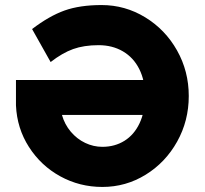

<svg xmlns="http://www.w3.org/2000/svg" viewBox="-20 -730 810 760"><path d="M43.2 -313V-413.4H681.2L690.2 -275H225.2Q235.8 -237.6 260.1 -208.8Q284.4 -180 317.1 -164.4Q349.8 -148.8 385.2 -148.8Q434.4 -148.8 472.7 -172.7Q511 -196.6 532.5 -242.2Q554 -287.8 554 -351Q554 -411.4 531.2 -456.8Q508.4 -502.2 466.6 -526.7Q424.8 -551.2 370.2 -551.2Q312.4 -551.2 269.5 -535.8Q226.6 -520.4 180.4 -484.4L107 -615Q174.6 -666.6 235.2 -688.3Q295.8 -710 382.2 -710Q475.2 -710 554.7 -661.5Q634.2 -613 680.7 -530.5Q727.2 -448 727.2 -350Q727.2 -252 681.2 -169.5Q635.2 -87 556.7 -38.5Q478.2 10 385.2 10Q295.2 10 218.7 -32Q142.2 -74 94.7 -148Q47.2 -222 43.2 -313Z"/></svg>

Font: Easer Grotesk Variable
Style: Regular
Weight: 400
Designer: Boardeaser, Bonnie Shaver-Troup, Thomas Jockin
Foundry: Lexend
Version: Version 1.001;Glyphs 3.1.2 (3151)